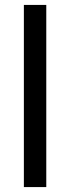

<svg xmlns="http://www.w3.org/2000/svg" viewBox="-20 -760 286 780"><path d="M77 0H168V-740H77Z"/></svg>

Font: Matrixport Regular
Style: Regular
Weight: 400
Designer: Ninad Kale (Devanagari), Jonny Pinhorn (Latin)
Foundry: Indian Type Foundry
Version: Version 3.200;PS 1.000;hotconv 16.6.54;makeotf.lib2.5.65590